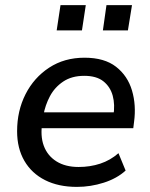

<svg xmlns="http://www.w3.org/2000/svg" viewBox="-20 -723 589 752"><path d="M281 9Q209 9 156.5 -17.5Q104 -44 75.5 -93Q47 -142 47 -209Q47 -289 80 -354Q113 -419 172.5 -458Q232 -497 311 -497Q389 -497 434.5 -461.5Q480 -426 497 -368.5Q514 -311 505 -245L502 -221H127L135 -283H442L424 -269Q431 -313 421.5 -348Q412 -383 385 -404.5Q358 -426 310 -426Q261 -426 227.5 -403.5Q194 -381 175.5 -346Q157 -311 150 -272L146 -245Q137 -191 151.5 -152Q166 -113 201 -91Q236 -69 288 -69Q333 -69 372.5 -82Q412 -95 444 -123L472 -55Q438 -24 386.5 -7.5Q335 9 281 9ZM383 -604 397 -703H497L481 -604ZM202 -604 217 -703H316L301 -604Z"/></svg>

Font: Nunito Sans 12pt SemiBold
Style: Italic
Weight: 600
Italic angle: -9°
Designer: Vernon Adams
Foundry: Vernon Adams
Version: Version 3.101;gftools[0.9.27]